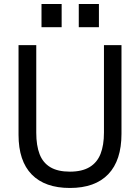

<svg xmlns="http://www.w3.org/2000/svg" viewBox="-20 -921 696 953"><path d="M327 12Q203 12 137.5 -55Q72 -122 72 -252V-697H160V-262Q160 -199 176.5 -156Q193 -113 230 -91Q267 -69 327 -69Q387 -69 424.5 -91.5Q462 -114 479 -157Q496 -200 496 -263V-697H583V-257Q583 -125 517.5 -56.5Q452 12 327 12ZM371 -786V-901H471V-786ZM186 -786V-901H286V-786Z"/></svg>

Font: Hanken Grotesk
Style: Regular
Weight: 400
Designer: Alfredo Marco Pradil
Foundry: Hanken Design Co.
Version: Version 3.013